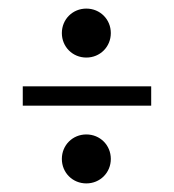

<svg xmlns="http://www.w3.org/2000/svg" viewBox="-20 -524 405 447"><path d="M33 -278H332V-323H33ZM124 -154C124 -122 149 -97 181 -97C213 -97 238 -122 238 -154C238 -186 213 -211 181 -211C149 -211 124 -186 124 -154ZM124 -447C124 -415 149 -390 181 -390C213 -390 238 -415 238 -447C238 -479 213 -504 181 -504C149 -504 124 -479 124 -447Z"/></svg>

Font: RL Madena
Style: Regular
Weight: 400
Designer: I Kadek Wantara Putra
Foundry: Roughlines ID
Version: Version 1.000;Glyphs 3.1.2 (3151)